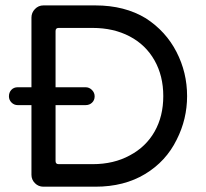

<svg xmlns="http://www.w3.org/2000/svg" viewBox="-20 -703 778 724"><path d="M98.6 -43.9V-306.6H46.9Q33.2 -306.6 23.4 -316.4Q13.7 -326.2 13.7 -339.8Q13.7 -354.5 22.9 -364.3Q32.2 -374 46.9 -374H98.6V-636.7Q98.6 -655.3 111.8 -668.9Q125 -682.6 143.6 -682.6H339.8Q450.2 -682.6 530.3 -633.8Q605.5 -585 645.5 -507.3Q685.5 -429.7 685.5 -340.8Q685.5 -253.9 646.5 -176.8Q606.4 -94.7 527.3 -46.9Q448.2 1 339.8 1H143.6Q125 1 111.8 -12.2Q98.6 -25.4 98.6 -43.9ZM469.7 -117.2Q530.3 -149.4 563 -207Q595.7 -264.6 595.7 -340.8Q595.7 -417 562.5 -475.6Q529.3 -534.2 468.8 -565.9Q408.2 -597.7 329.1 -597.7H201.2Q189.5 -597.7 189.5 -585.9V-374H302.7Q316.4 -374 326.7 -363.8Q336.9 -353.5 336.9 -339.8Q336.9 -325.2 327.1 -315.9Q317.4 -306.6 302.7 -306.6H189.5V-95.7Q189.5 -84 201.2 -84H329.1Q409.2 -84 469.7 -117.2Z"/></svg>

Font: FakePearl
Style: Regular
Weight: 400
Version: Version 1.2